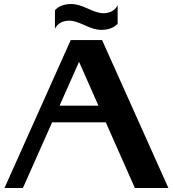

<svg xmlns="http://www.w3.org/2000/svg" viewBox="-20 -937 862 957"><path d="M336.9 -917Q368.7 -917 418 -894Q467.3 -871.1 493.2 -871.1Q546.4 -871.1 566.4 -911.1V-818.8Q538.6 -788.1 483.4 -788.1Q451.7 -788.1 402.3 -811Q353 -834 327.1 -834Q273.9 -834 253.9 -793.9V-886.2Q281.7 -917 336.9 -917ZM2.4 0 332.5 -737.3H488.8L819.3 0H652.3L507.3 -327.1H239.7L94.2 0ZM470.7 -410.2 374 -628.9 276.9 -410.2Z"/></svg>

Font: Klaudia
Style: Bold
Weight: 700
Designer: Wojciech Kalinowski "wmk69" (wmk69@o2.pl)
Foundry: Wojciech Kalinowski "wmk69" (wmk69@o2.pl)
Version: Version 3.1.0; 2021-05-10